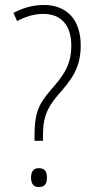

<svg xmlns="http://www.w3.org/2000/svg" viewBox="-20 -744 382 773"><path d="M156 -724C109 -724 68 -710 34 -692L49 -659C80 -676 116 -688 154 -688C224 -688 267 -645 267 -560C267 -479 233 -437 183 -380C131 -320 119 -281 119 -197V-177H153V-194C153 -263 163 -302 213 -361C268 -423 305 -470 305 -561C305 -668 246 -724 156 -724ZM136 9C162 9 169 -6 169 -29C169 -51 162 -67 136 -67C113 -67 105 -51 105 -29C105 -7 113 9 136 9Z"/></svg>

Font: Noto Sans Tamil Condensed ExtraLight
Style: Regular
Weight: 200
Width: 3
Designer: Jelle Bosma - Monotype Design Team
Foundry: Monotype Imaging Inc.
Version: Version 2.004